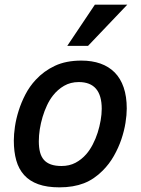

<svg xmlns="http://www.w3.org/2000/svg" viewBox="-20 -786 601 821"><path d="M39.1 -185.1Q39.1 -211.4 43.9 -244.6Q48.8 -277.8 59.8 -312.7Q70.8 -347.7 88.6 -382.1Q106.4 -416.5 132.8 -444.8Q167.5 -482.4 214.8 -504.6Q262.2 -526.9 328.1 -526.9Q373.5 -526.9 409.4 -514.2Q445.3 -501.5 470.5 -476.1Q495.6 -450.7 508.8 -412.1Q522 -373.5 522 -321.8Q522 -294.9 516.6 -260.7Q511.2 -226.6 499 -190.4Q486.8 -154.3 467 -119.4Q447.3 -84.5 418.9 -56.2Q400.9 -38.1 381.1 -24.7Q361.3 -11.2 338.9 -2.4Q316.4 6.3 290.3 10.7Q264.2 15.1 233.9 15.1Q180.7 15.1 143.6 1.7Q106.4 -11.7 83.3 -37.4Q60.1 -63 49.6 -100.1Q39.1 -137.2 39.1 -185.1ZM146 -182.1Q146 -155.3 151.1 -135.5Q156.2 -115.7 167.7 -102.5Q179.2 -89.4 197.8 -82.8Q216.3 -76.2 243.2 -76.2Q276.4 -76.2 302.5 -89.8Q328.6 -103.5 349.1 -127Q364.3 -144.5 376.7 -168.5Q389.2 -192.4 397.5 -218.5Q405.8 -244.6 410.4 -271.2Q415 -297.9 415 -320.8Q415 -435.1 316.9 -435.1Q281.7 -435.1 254.2 -419.2Q226.6 -403.3 206.1 -377Q191.9 -358.9 180.9 -335.4Q169.9 -312 162.1 -285.9Q154.3 -259.8 150.1 -233.2Q146 -206.5 146 -182.1ZM356.4 -589.8H267.6L385.7 -766.1H524.4Z"/></svg>

Font: Clear Sans Medium
Style: Italic
Weight: 500
Italic angle: -12°
Foundry: Intel Corporation
Version: Version 1.00